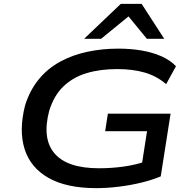

<svg xmlns="http://www.w3.org/2000/svg" viewBox="-20 -966 999 995"><path d="M479 9Q325 9 231.5 -44Q138 -97 107.5 -193.5Q77 -290 110 -420Q135 -499 181 -555Q227 -611 291 -646Q355 -681 432 -697.5Q509 -714 593 -714Q657 -714 713 -704.5Q769 -695 815 -675Q861 -655 892 -623L841 -530Q792 -572 730 -590Q668 -608 587 -608Q499 -608 429 -587Q359 -566 309.5 -519Q260 -472 235 -392Q197 -247 263 -170.5Q329 -94 493 -94Q559 -94 622.5 -103Q686 -112 742 -132L712 -94L742 -286H525L539 -377H864L813 -52Q771 -34 714 -20Q657 -6 595.5 1.5Q534 9 479 9ZM416 -765 606 -946H714L831 -765H741L646 -881L504 -765Z"/></svg>

Font: Nunito Sans 7pt Expanded SemiBold
Style: Italic
Weight: 600
Width: 7
Italic angle: -9°
Designer: Vernon Adams
Foundry: Vernon Adams
Version: Version 3.101;gftools[0.9.27]